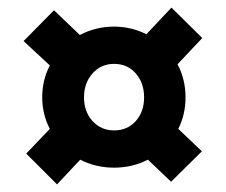

<svg xmlns="http://www.w3.org/2000/svg" viewBox="-20 -559 594 505"><path d="M130 -74 49 -155 111 -220Q91 -259 91 -303Q91 -348 111 -387L42 -451L122 -532L190 -467Q232 -489 280 -489Q325 -489 365 -469L431 -539L512 -459L447 -390Q468 -350 468 -303Q468 -258 449 -220L511 -161L430 -81L369 -139Q328 -118 280 -118Q232 -118 191 -139ZM280 -216Q315 -216 337 -240.5Q359 -265 359 -303Q359 -341 337 -366Q315 -391 280 -391Q246 -391 223.5 -366Q201 -341 201 -303Q201 -265 223.5 -240.5Q246 -216 280 -216Z"/></svg>

Font: Lexend Deca Medium
Style: Regular
Weight: 500
Designer: Bonnie Shaver-Troup, Thomas Jockin
Foundry: Lexend
Version: Version 1.008; ttfautohint (v1.8.4.7-5d5b)